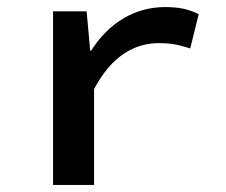

<svg xmlns="http://www.w3.org/2000/svg" viewBox="-20 -523 639 543"><path d="M130 0H246V-271C296 -366 362 -401 429 -401C466 -401 486 -396 518 -386L542 -483C513 -497 487 -503 447 -503C362 -503 288 -459 238 -380H235L225 -491H130Z"/></svg>

Font: Source Code Pro Semibold
Style: Regular
Weight: 600
Monospace: yes
Designer: Paul D. Hunt
Foundry: Adobe Systems Incorporated
Version: Version 1.017;PS 1.000;hotconv 1.0.70;makeotf.lib2.5.5900